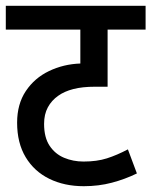

<svg xmlns="http://www.w3.org/2000/svg" viewBox="-20 -642 522 662"><path d="M482 -540H351V-343H308Q264 -343 233 -335Q202 -327 181 -312Q158 -296 145 -272Q132 -248 132 -215Q132 -168 151 -139.5Q170 -111 201 -98Q232 -85 268 -85Q314 -85 348.5 -96Q383 -107 421 -127L452 -44Q411 -24 365.5 -12Q320 0 269 0Q202 0 150 -25.5Q98 -51 68.5 -100Q39 -149 39 -219Q39 -283 69 -328Q99 -373 149 -397Q199 -421 257 -423V-540H0V-622H482Z"/></svg>

Font: Noto Sans SemiCondensed Medium
Style: Italic
Weight: 500
Width: 4
Italic angle: -12°
Designer: Monotype Design Team
Foundry: Monotype Imaging Inc.
Version: Version 2.013; ttfautohint (v1.8.4.7-5d5b)